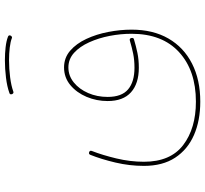

<svg xmlns="http://www.w3.org/2000/svg" viewBox="-47 -562 826 772"><g transform="rotate(-90 366.0 -176.0)"><path d="M373.5 -540.5Q370.6 -549.3 378.4 -551.3Q403.8 -560.5 439.5 -564.9Q475.1 -569.3 509.8 -569.3Q537.6 -569.3 562.5 -566.4Q587.4 -563.5 604 -557.1Q612.3 -554.2 608.9 -546.4Q607.9 -543.9 604.7 -541.7Q601.6 -539.6 598.1 -541.5Q584.5 -546.9 560.8 -549.8Q537.1 -552.7 509.8 -552.7Q475.6 -552.7 441.4 -548.3Q407.2 -543.9 384.3 -535.6Q377 -532.7 373.5 -540.5ZM85 -10.3Q85 -67.9 98.4 -124.8Q111.8 -181.6 129.4 -225.6Q132.3 -233.4 140.6 -230.5Q147.9 -227.5 145 -219.7Q128.4 -177.2 115 -121.3Q101.6 -65.4 101.6 -10.3Q101.6 96.2 168.7 147.5Q235.8 198.7 343.3 198.7Q468.3 198.7 542.2 131.1Q616.2 63.5 616.2 -60.1Q616.2 -103.5 607.7 -147.9Q599.1 -192.4 582 -230.2Q564.9 -268.1 539.8 -291Q514.6 -314 481 -314Q447.3 -314 420.4 -292.2Q393.6 -270.5 377.9 -234.6Q362.3 -198.7 362.3 -156.2Q362.3 -99.6 392.6 -74Q422.9 -48.3 479.5 -48.3Q510.7 -48.3 535.9 -53.5Q561 -58.6 588.9 -66.9Q597.2 -69.3 599.1 -61Q601.1 -52.2 593.8 -50.3Q565.9 -42 539.1 -36.4Q512.2 -30.8 479.5 -30.8Q416 -30.8 380.9 -62.3Q345.7 -93.8 345.7 -156.2Q345.7 -200.7 362.5 -240.7Q379.4 -280.8 409.9 -306.2Q440.4 -331.5 481 -331.5Q519.5 -331.5 548.1 -306.9Q576.7 -282.2 595.5 -241.9Q614.3 -201.7 623.5 -153.8Q632.8 -106 632.8 -60.1Q632.8 26.4 597.2 88.1Q561.5 149.9 496.3 183.1Q431.2 216.3 343.3 216.3Q267.1 216.3 209 190.9Q150.9 165.5 117.9 115.2Q85 64.9 85 -10.3Z"/></g></svg>

Font: Mikhak-DS2-FD Thin
Style: Regular
Weight: 100
Designer: Amin Abedi
Version: Version 3.2